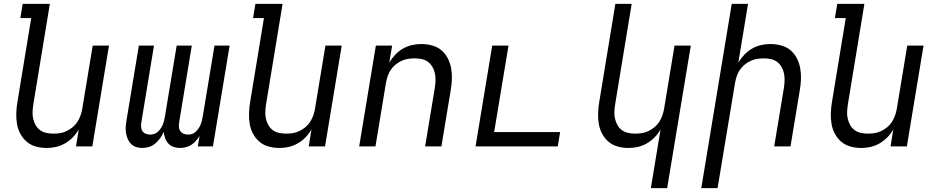

<svg xmlns="http://www.w3.org/2000/svg" viewBox="-20 -755 4840 990"><path d="M221 8Q192 8 165 0.5Q138 -7 118 -24Q98 -41 85 -65Q72 -89 67.5 -116.5Q63 -144 64 -172.5Q65 -201 70 -230L141 -662H85L97 -735H237L152 -218Q149 -199 148 -180Q147 -161 151 -143.5Q155 -126 163.5 -110.5Q172 -95 186 -84.5Q200 -74 218 -70Q236 -66 255 -66Q272 -66 289 -68.5Q306 -71 323 -79Q340 -87 354.5 -99Q369 -111 379 -126.5Q389 -142 395 -159Q401 -176 404 -193L458 -520H542L456 0H372L386 -88Q374 -66 355.5 -47Q337 -28 315 -15.5Q293 -3 269 2.5Q245 8 221 8Z M713 8Q696 8 680.5 2.5Q665 -3 654.5 -14Q644 -25 638 -40Q632 -55 629.5 -71.5Q627 -88 628.5 -105Q630 -122 633 -139L696 -520H774L709 -126Q707 -114 707.5 -101.5Q708 -89 714 -79.5Q720 -70 731.5 -65.5Q743 -61 755 -61Q765 -61 775.5 -64.5Q786 -68 794 -75.5Q802 -83 808.5 -92.5Q815 -102 819 -111.5Q823 -121 825.5 -131.5Q828 -142 830 -152L891 -520H969L904 -126Q902 -114 902.5 -101.5Q903 -89 909.5 -79.5Q916 -70 927 -65.5Q938 -61 951 -61Q961 -61 971 -64.5Q981 -68 989 -75.5Q997 -83 1003.5 -92.5Q1010 -102 1014 -111.5Q1018 -121 1020.5 -131.5Q1023 -142 1025 -152L1086 -520H1164L1078 0H1000L1009 -54Q1000 -40 990 -28.5Q980 -17 967 -8.5Q954 0 938.5 4Q923 8 909 8Q891 8 875 2.5Q859 -3 848 -15Q837 -27 831.5 -42.5Q826 -58 824 -75Q817 -58 806 -42.5Q795 -27 780.5 -15Q766 -3 748.5 2.5Q731 8 713 8Z M1421 8Q1392 8 1365 0.5Q1338 -7 1318 -24Q1298 -41 1285 -65Q1272 -89 1267.5 -116.5Q1263 -144 1264 -172.5Q1265 -201 1270 -230L1341 -662H1285L1297 -735H1437L1352 -218Q1349 -199 1348 -180Q1347 -161 1351 -143.5Q1355 -126 1363.5 -110.5Q1372 -95 1386 -84.5Q1400 -74 1418 -70Q1436 -66 1455 -66Q1472 -66 1489 -68.5Q1506 -71 1523 -79Q1540 -87 1554.5 -99Q1569 -111 1579 -126.5Q1589 -142 1595 -159Q1601 -176 1604 -193L1658 -520H1742L1656 0H1572L1586 -88Q1574 -66 1555.5 -47Q1537 -28 1515 -15.5Q1493 -3 1469 2.5Q1445 8 1421 8Z M1832 0 1918 -520H2002L1987 -432Q2000 -454 2018 -473Q2036 -492 2058 -504.5Q2080 -517 2104 -522.5Q2128 -528 2152 -528Q2181 -528 2208.5 -520.5Q2236 -513 2256 -496Q2276 -479 2288.5 -455Q2301 -431 2306 -403.5Q2311 -376 2310 -347.5Q2309 -319 2304 -290L2256 0H2172L2222 -302Q2225 -321 2225.5 -340Q2226 -359 2222.5 -376.5Q2219 -394 2210 -409.5Q2201 -425 2187.5 -435.5Q2174 -446 2156 -450Q2138 -454 2119 -454Q2102 -454 2084.5 -451.5Q2067 -449 2050 -441Q2033 -433 2018.5 -421Q2004 -409 1994 -393.5Q1984 -378 1978.5 -361Q1973 -344 1970 -327L1916 0Z M2432 0 2518 -520H2602L2528 -74H2868L2856 0Z M3336 215 3386 -88Q3374 -66 3355.5 -47Q3337 -28 3315 -15.5Q3293 -3 3269 2.5Q3245 8 3221 8Q3192 8 3165 0.5Q3138 -7 3118 -24Q3098 -41 3085 -65Q3072 -89 3067.5 -116.5Q3063 -144 3064 -172.5Q3065 -201 3070 -230L3153 -735H3237L3152 -218Q3149 -199 3148 -180Q3147 -161 3151 -143.5Q3155 -126 3163.5 -110.5Q3172 -95 3186 -84.5Q3200 -74 3218 -70Q3236 -66 3255 -66Q3272 -66 3289 -68.5Q3306 -71 3323 -79Q3340 -87 3354.5 -99Q3369 -111 3379 -126.5Q3389 -142 3395 -159Q3401 -176 3404 -193L3458 -520H3542L3420 215Z M3596 215 3753 -735H3837L3787 -432Q3800 -454 3818 -473Q3836 -492 3858 -504.5Q3880 -517 3904 -522.5Q3928 -528 3952 -528Q3981 -528 4008.5 -520.5Q4036 -513 4056 -496Q4076 -479 4088.5 -455Q4101 -431 4106 -403.5Q4111 -376 4110 -347.5Q4109 -319 4104 -290L4056 0H3972L4022 -302Q4025 -321 4025.5 -340Q4026 -359 4022.5 -376.5Q4019 -394 4010 -409.5Q4001 -425 3987.5 -435.5Q3974 -446 3956 -450Q3938 -454 3919 -454Q3902 -454 3884.5 -451.5Q3867 -449 3850 -441Q3833 -433 3818.5 -421Q3804 -409 3794 -393.5Q3784 -378 3778.5 -361Q3773 -344 3770 -327L3680 215Z M4421 8Q4392 8 4365 0.5Q4338 -7 4318 -24Q4298 -41 4285 -65Q4272 -89 4267.5 -116.5Q4263 -144 4264 -172.5Q4265 -201 4270 -230L4341 -662H4285L4297 -735H4437L4352 -218Q4349 -199 4348 -180Q4347 -161 4351 -143.5Q4355 -126 4363.5 -110.5Q4372 -95 4386 -84.5Q4400 -74 4418 -70Q4436 -66 4455 -66Q4472 -66 4489 -68.5Q4506 -71 4523 -79Q4540 -87 4554.5 -99Q4569 -111 4579 -126.5Q4589 -142 4595 -159Q4601 -176 4604 -193L4658 -520H4742L4656 0H4572L4586 -88Q4574 -66 4555.5 -47Q4537 -28 4515 -15.5Q4493 -3 4469 2.5Q4445 8 4421 8Z"/></svg>

Font: Iosevka Extended
Style: Italic
Weight: 400
Width: 7
Italic angle: -9°
Monospace: yes
Designer: Belleve Invis
Foundry: Belleve Invis
Version: Version 32.5.0; ttfautohint (v1.8.4)